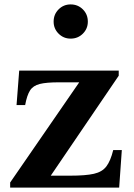

<svg xmlns="http://www.w3.org/2000/svg" viewBox="-20 -850 608 870"><path d="M532 -170 520 0H26V-23L339 -477H247Q190 -477 160 -469.5Q130 -462 116 -440Q102 -418 94 -374H55L67 -530H518V-507L210 -54H298Q368 -54 405.5 -62.5Q443 -71 462 -96Q481 -121 493 -170ZM223 -752Q223 -785 245.5 -807.5Q268 -830 300 -830Q333 -830 355.5 -807.5Q378 -785 378 -752Q378 -720 355.5 -697.5Q333 -675 300 -675Q268 -675 245.5 -697.5Q223 -720 223 -752Z"/></svg>

Font: Libre Baskerville
Style: Bold
Weight: 700
Designer: Pablo Impallari, Rodrigo Fuenzalida
Foundry: Pablo Impallari, Rodrigo Fuenzalida
Version: Version 1.051; ttfautohint (v1.8.4.7-5d5b)